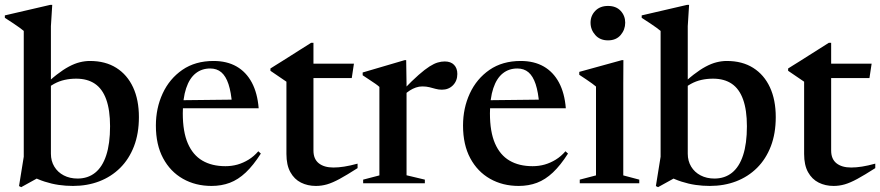

<svg xmlns="http://www.w3.org/2000/svg" viewBox="-27 -756 3630 792"><path d="M101.5 -30.5 161 -39.5 60.5 16 51.5 11.5 71 -109.5V-628.5Q64.5 -634 53.8 -641.8Q43 -649.5 27.8 -659.8Q12.5 -670 -7 -682.5V-692.5L180.5 -736H188.5L183 -648V-122Q183 -92 197 -68.8Q211 -45.5 236 -32.5Q261 -19.5 293 -19.5Q335.5 -19.5 365.5 -43.5Q395.5 -67.5 411.2 -115.5Q427 -163.5 427 -235Q427 -302 411.2 -345.8Q395.5 -389.5 364.5 -410.5Q333.5 -431.5 287.5 -431.5Q262.5 -431.5 239.8 -426.5Q217 -421.5 196 -410Q175 -398.5 155 -379L148.5 -396Q180.5 -427.5 207.2 -448.2Q234 -469 257.5 -481.5Q281 -494 302.2 -499.2Q323.5 -504.5 344 -504.5Q408 -504.5 453 -476Q498 -447.5 522 -395.8Q546 -344 546 -273Q546 -205.5 525.8 -152.8Q505.5 -100 468.8 -63.5Q432 -27 382.5 -8Q333 11 274 11Q244.5 11 215.2 6.8Q186 2.5 157.2 -6.8Q128.5 -16 101.5 -30.5Z M854 -504.5Q909 -504.5 948.8 -481.8Q988.5 -459 1011.8 -415.5Q1035 -372 1040 -309.5H712V-342.5L980.5 -345.5L930.5 -323.5Q926.5 -376 915.5 -409Q904.5 -442 886 -457.8Q867.5 -473.5 840 -473.5Q805 -473.5 779.8 -453.2Q754.5 -433 740.8 -391.8Q727 -350.5 727 -288.5Q727 -212.5 747.8 -164.5Q768.5 -116.5 807.8 -93.5Q847 -70.5 903 -70.5Q929 -70.5 952.8 -77.2Q976.5 -84 998.5 -97.5Q1020.5 -111 1038.5 -132L1049 -122.5Q1018 -74 986.8 -44.5Q955.5 -15 921 -2Q886.5 11 845.5 11Q779.5 11 727.5 -18.5Q675.5 -48 645.8 -103.5Q616 -159 616 -238Q616 -310 644 -370.5Q672 -431 725.2 -467.8Q778.5 -504.5 854 -504.5Z M1266 -135Q1266 -100 1288 -82.5Q1310 -65 1348.5 -65Q1369.5 -65 1393.2 -68.8Q1417 -72.5 1448 -81V-62.5Q1403.5 -34 1374 -18Q1344.5 -2 1322 4.5Q1299.5 11 1276 11Q1242 11 1214.5 -2.8Q1187 -16.5 1170.8 -45.8Q1154.5 -75 1154.5 -121V-419L1088.5 -464V-473.5Q1095.5 -478 1108 -485.8Q1120.5 -493.5 1137.2 -504Q1154 -514.5 1173.5 -527Q1193 -539.5 1214.2 -552.8Q1235.5 -566 1256.5 -579.5H1266V-477ZM1225 -434V-493.5H1433L1424 -434Z M1807.5 -502.5Q1832.5 -502.5 1846 -488.5Q1859.5 -474.5 1859.5 -451Q1859.5 -422.5 1841.5 -404.2Q1823.5 -386 1796 -386Q1782 -386 1769.8 -389.5Q1757.5 -393 1744.5 -396.2Q1731.5 -399.5 1715 -399.5Q1701.5 -399.5 1688.5 -395Q1675.5 -390.5 1663.5 -382.8Q1651.5 -375 1639.5 -364L1637 -386Q1673.5 -424 1699.8 -447Q1726 -470 1745 -482Q1764 -494 1778.8 -498.2Q1793.5 -502.5 1807.5 -502.5ZM1650 -409V-33L1725.5 -15V0H1471V-15L1538 -32.5V-397.5Q1531.5 -403.5 1522.5 -409.8Q1513.5 -416 1500.2 -424.8Q1487 -433.5 1469 -445.5V-457L1642.5 -508H1648.5Z M2121 -504.5Q2176 -504.5 2215.8 -481.8Q2255.5 -459 2278.8 -415.5Q2302 -372 2307 -309.5H1979V-342.5L2247.5 -345.5L2197.5 -323.5Q2193.5 -376 2182.5 -409Q2171.5 -442 2153 -457.8Q2134.5 -473.5 2107 -473.5Q2072 -473.5 2046.8 -453.2Q2021.5 -433 2007.8 -391.8Q1994 -350.5 1994 -288.5Q1994 -212.5 2014.8 -164.5Q2035.5 -116.5 2074.8 -93.5Q2114 -70.5 2170 -70.5Q2196 -70.5 2219.8 -77.2Q2243.5 -84 2265.5 -97.5Q2287.5 -111 2305.5 -132L2316 -122.5Q2285 -74 2253.8 -44.5Q2222.5 -15 2188 -2Q2153.5 11 2112.5 11Q2046.5 11 1994.5 -18.5Q1942.5 -48 1912.8 -103.5Q1883 -159 1883 -238Q1883 -310 1911 -370.5Q1939 -431 1992.2 -467.8Q2045.5 -504.5 2121 -504.5Z M2481 -589.5Q2448 -589.5 2428.5 -611.5Q2409 -633.5 2409 -662.5Q2409 -691 2428.5 -711.2Q2448 -731.5 2481 -731.5Q2514.5 -731.5 2533.2 -711.2Q2552 -691 2552 -662.5Q2552 -633.5 2533.2 -611.5Q2514.5 -589.5 2481 -589.5ZM2544.5 -508 2544 -410.5V-32.5L2610 -15V0H2364.5V-15L2431.5 -32.5V-399Q2426 -404 2415.5 -411.5Q2405 -419 2391.5 -428.2Q2378 -437.5 2362.5 -447.5V-459.5L2538.5 -508Z M2728.5 -30.5 2788 -39.5 2687.5 16 2678.5 11.5 2698 -109.5V-628.5Q2691.5 -634 2680.8 -641.8Q2670 -649.5 2654.8 -659.8Q2639.5 -670 2620 -682.5V-692.5L2807.5 -736H2815.5L2810 -648V-122Q2810 -92 2824 -68.8Q2838 -45.5 2863 -32.5Q2888 -19.5 2920 -19.5Q2962.5 -19.5 2992.5 -43.5Q3022.5 -67.5 3038.2 -115.5Q3054 -163.5 3054 -235Q3054 -302 3038.2 -345.8Q3022.5 -389.5 2991.5 -410.5Q2960.5 -431.5 2914.5 -431.5Q2889.5 -431.5 2866.8 -426.5Q2844 -421.5 2823 -410Q2802 -398.5 2782 -379L2775.5 -396Q2807.5 -427.5 2834.2 -448.2Q2861 -469 2884.5 -481.5Q2908 -494 2929.2 -499.2Q2950.5 -504.5 2971 -504.5Q3035 -504.5 3080 -476Q3125 -447.5 3149 -395.8Q3173 -344 3173 -273Q3173 -205.5 3152.8 -152.8Q3132.5 -100 3095.8 -63.5Q3059 -27 3009.5 -8Q2960 11 2901 11Q2871.5 11 2842.2 6.8Q2813 2.5 2784.2 -6.8Q2755.5 -16 2728.5 -30.5Z M3401.5 -135Q3401.5 -100 3423.5 -82.5Q3445.5 -65 3484 -65Q3505 -65 3528.8 -68.8Q3552.5 -72.5 3583.5 -81V-62.5Q3539 -34 3509.5 -18Q3480 -2 3457.5 4.5Q3435 11 3411.5 11Q3377.5 11 3350 -2.8Q3322.5 -16.5 3306.2 -45.8Q3290 -75 3290 -121V-419L3224 -464V-473.5Q3231 -478 3243.5 -485.8Q3256 -493.5 3272.8 -504Q3289.5 -514.5 3309 -527Q3328.5 -539.5 3349.8 -552.8Q3371 -566 3392 -579.5H3401.5V-477ZM3360.5 -434V-493.5H3568.5L3559.5 -434Z"/></svg>

Font: Newsreader 60pt Medium
Style: Regular
Weight: 500
Designer: Hugues Gentile
Foundry: Production Type
Version: Version 1.003